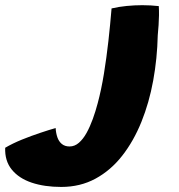

<svg xmlns="http://www.w3.org/2000/svg" viewBox="-294 -454 690 740"><path d="M-58 266.5Q-122.5 266.5 -171.8 250Q-221 233.5 -248.5 199.8Q-276 166 -274 115.5Q-246 99 -209.8 84.2Q-173.5 69.5 -138.2 57.8Q-103 46 -79.5 39.5Q-78.5 58.5 -73 74.8Q-67.5 91 -55.8 100.8Q-44 110.5 -26 110.5Q-6 110.5 10.2 96.2Q26.5 82 39.8 58Q53 34 63.8 4.2Q74.5 -25.5 82.5 -56Q96.5 -108 106.5 -169.5Q116.5 -231 123.8 -296Q131 -361 136 -421.5Q163 -428 194 -431Q225 -434 254.5 -434Q287 -434 318 -430.5Q319 -414 318.8 -395.2Q318.5 -376.5 317.2 -357Q316 -337.5 314 -318Q312 -229 296.5 -143.8Q281 -58.5 251 15.8Q221 90 177 146.2Q133 202.5 74.2 234.5Q15.5 266.5 -58 266.5Z"/></svg>

Font: Grandstander Thin ExtraBold
Style: Italic
Weight: 800
Italic angle: -15°
Version: Version 1.200